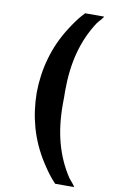

<svg xmlns="http://www.w3.org/2000/svg" viewBox="-103 -826 628 1063"><g transform="rotate(10 211.0 -294.0)"><path d="M98.6 -293.5Q99.6 -395 126 -487.3Q152.8 -583.5 208.5 -670.4Q242.2 -723.6 269.5 -754.4L286.6 -772.9H393.6Q389.6 -765.6 380.4 -754.9Q365.2 -738.3 358.9 -729.5Q304.7 -647 278.3 -548.8Q252 -450.7 252 -332Q252 -312.5 252.4 -293.5Q252 -274.9 252 -254.9Q252 -135.7 278.3 -38.6Q304.7 58.6 358.9 140.6Q365.2 149.4 380.4 166.5Q389.6 177.2 393.6 185.5H286.6L269.5 166.5Q242.2 135.3 208.5 83Q152.8 -3.9 125.5 -100.1Q99.6 -191.9 98.6 -293.5Z"/></g></svg>

Font: Lapsus Pro (theguybrush.com)
Style: Bold
Weight: 700
Designer: Jose Roses
Version: Version 1.00 February 9, 2018, initial release